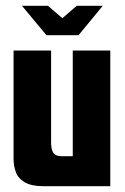

<svg xmlns="http://www.w3.org/2000/svg" viewBox="-20 -645 434 665"><path d="M56 -625H146L196 -582L246 -625H336L252 -523H141ZM133 0Q88 0 65 -14Q42 -28 34.5 -50Q27 -72 27 -94V-470H157V-151Q157 -128 164.5 -116Q172 -104 193 -104H232V-470H362V0Z"/></svg>

Font: Smooch Sans Thin ExtraBold
Style: Regular
Weight: 800
Version: Version 1.010